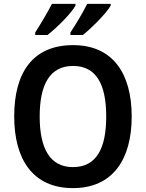

<svg xmlns="http://www.w3.org/2000/svg" viewBox="-20 -957 750 987"><path d="M549 -928V-937H428C410 -899 371 -834 342 -790V-777H406C451 -813 528 -890 549 -928ZM368 -928V-937H247C227 -898 190 -835 161 -790V-777H224C273 -815 347 -889 368 -928ZM657 -358C657 -579 560 -725 356 -725C151 -725 53 -587 53 -359C53 -139 148 10 355 10C560 10 657 -138 657 -358ZM184 -358C184 -524 237 -618 356 -618C474 -618 526 -525 526 -358C526 -191 474 -98 355 -98C238 -98 184 -192 184 -358Z"/></svg>

Font: Noto Sans Thai Looped SemiCondensed SemiBold
Style: Regular
Weight: 600
Width: 4
Designer: Sasikarn Vongin, Ben Mitchell
Foundry: The Fontpad Ltd
Version: Version 1.001